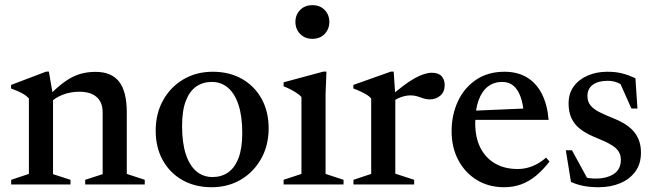

<svg xmlns="http://www.w3.org/2000/svg" viewBox="-20 -734 2609 764"><path d="M191 -353V-41L260.5 -18.5V0H24.5V-18.5L95 -42V-342Q86 -352.5 70.5 -361.5Q55 -370.5 24 -382V-396L163.5 -449H174.5ZM319 -18.5 388.5 -41V-286.5Q388.5 -313 378.2 -331.2Q368 -349.5 347.2 -359.2Q326.5 -369 296 -369Q259.5 -369 228.2 -356.5Q197 -344 182.5 -326.5L164.5 -343Q193.5 -373.5 218.5 -394Q243.5 -414.5 266 -426.2Q288.5 -438 311.8 -443Q335 -448 360.5 -448Q423.5 -448 454 -409Q484.5 -370 484.5 -286V-42L556 -18.5V0H319Z M826 -29.5Q861 -29.5 887.5 -47.8Q914 -66 929 -104.8Q944 -143.5 944 -204.5Q944 -271 929.2 -316.2Q914.5 -361.5 887.2 -384.8Q860 -408 822.5 -408Q787.5 -408 761 -389.8Q734.5 -371.5 719.5 -332.8Q704.5 -294 704.5 -232.5Q704.5 -166.5 719.2 -121Q734 -75.5 761.2 -52.5Q788.5 -29.5 826 -29.5ZM822 11Q756 11 705.8 -17.5Q655.5 -46 627.5 -96.8Q599.5 -147.5 599.5 -214Q599.5 -282 629 -335Q658.5 -388 709.8 -418.2Q761 -448.5 826.5 -448.5Q893 -448.5 943 -420Q993 -391.5 1021 -340.8Q1049 -290 1049 -223.5Q1049 -155.5 1019.2 -102.5Q989.5 -49.5 938.5 -19.2Q887.5 11 822 11Z M1223 -579.5Q1193 -579.5 1174.2 -599Q1155.5 -618.5 1155.5 -647Q1155.5 -675 1174.2 -694.2Q1193 -713.5 1223 -713.5Q1253.5 -713.5 1272 -694.2Q1290.5 -675 1290.5 -647Q1290.5 -618.5 1272 -599Q1253.5 -579.5 1223 -579.5ZM1279 -449 1275.5 -359.5V-42L1347 -18.5V0H1108.5V-18.5L1179.5 -42V-348Q1173.5 -355 1162.5 -362.5Q1151.5 -370 1137.5 -377.5Q1123.5 -385 1108.5 -390.5V-406.5L1266.5 -449Z M1698 -444.5Q1725 -444.5 1737.2 -430.8Q1749.5 -417 1749.5 -395.5Q1749.5 -369 1732.5 -353.8Q1715.5 -338.5 1689.5 -338.5Q1675.5 -338.5 1664 -342.8Q1652.5 -347 1640.2 -350.8Q1628 -354.5 1613 -354.5Q1601 -354.5 1588 -351.2Q1575 -348 1562.5 -342Q1550 -336 1539.5 -327.5L1529.5 -347.5Q1559.5 -373.5 1584 -392Q1608.5 -410.5 1629 -422Q1649.5 -433.5 1666.8 -439Q1684 -444.5 1698 -444.5ZM1553 -353.5V-43L1628 -18.5V0H1386.5V-18.5L1457 -42V-342Q1450.5 -350 1440.5 -356.2Q1430.5 -362.5 1417 -369Q1403.5 -375.5 1386 -382V-396L1535 -449H1546.5Z M1987.5 -448.5Q2039.5 -448.5 2076.8 -426Q2114 -403.5 2136 -360.8Q2158 -318 2163 -257H1851.5L1852.5 -293L2109 -304L2064.5 -281.5Q2061.5 -321 2051.2 -349.2Q2041 -377.5 2023.2 -392.8Q2005.5 -408 1978 -408Q1946 -408 1922 -390Q1898 -372 1884.5 -335.5Q1871 -299 1871 -243.5Q1871 -186 1892 -145.2Q1913 -104.5 1950.8 -83Q1988.5 -61.5 2039.5 -61.5Q2060 -61.5 2079.2 -66.5Q2098.5 -71.5 2117 -81.5Q2135.5 -91.5 2153 -107L2166.5 -91Q2140 -57 2112.2 -34.2Q2084.5 -11.5 2053.2 -0.2Q2022 11 1986 11Q1924.5 11 1877.5 -17.8Q1830.5 -46.5 1803.8 -96.8Q1777 -147 1777 -212Q1777 -276.5 1801.8 -330.2Q1826.5 -384 1873.8 -416.2Q1921 -448.5 1987.5 -448.5Z M2396.5 -448.5Q2428.5 -448.5 2453.5 -442.5Q2478.5 -436.5 2508.5 -422.5L2516.5 -302H2492.5L2438 -424.5L2474.5 -382.5Q2455 -398 2437 -405.2Q2419 -412.5 2398 -412.5Q2360.5 -412.5 2339 -396.8Q2317.5 -381 2317.5 -352Q2317.5 -330 2329.2 -315.2Q2341 -300.5 2363.5 -288.8Q2386 -277 2418 -264.5Q2442.5 -255 2463 -242.8Q2483.5 -230.5 2498.5 -214.5Q2513.5 -198.5 2522 -176.8Q2530.5 -155 2530.5 -126.5Q2530.5 -82 2508.2 -51.5Q2486 -21 2448 -5Q2410 11 2361.5 11Q2329.5 11 2303 6Q2276.5 1 2252 -10L2231.5 -136H2256L2327 -6L2267.5 -44Q2285.5 -35.5 2299.2 -31Q2313 -26.5 2325.2 -25Q2337.5 -23.5 2349.5 -23.5Q2395 -23.5 2422.8 -42Q2450.5 -60.5 2450.5 -98Q2450.5 -116.5 2442.2 -130Q2434 -143.5 2418.8 -153.5Q2403.5 -163.5 2383.5 -172.5Q2363.5 -181.5 2340.5 -191Q2310 -204 2288 -221.2Q2266 -238.5 2254.2 -263.2Q2242.5 -288 2242.5 -322Q2242.5 -362.5 2263.2 -390.5Q2284 -418.5 2319 -433.5Q2354 -448.5 2396.5 -448.5Z"/></svg>

Font: Newsreader 24pt Medium
Style: Regular
Weight: 500
Designer: Hugues Gentile
Foundry: Production Type
Version: Version 1.003